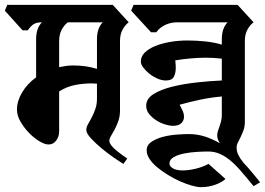

<svg xmlns="http://www.w3.org/2000/svg" viewBox="-43 -659 1094 792"><path d="M27 -207Q27 -242 48 -277.5Q69 -313 106 -340V-497Q106 -543 130 -567Q105 -567 92.5 -557Q80 -547 72 -534H50L-23 -615L-13 -639H422L488 -567Q473 -556 462.5 -536.5Q452 -517 452 -490V-203Q452 -179 445 -159.5Q438 -140 430 -125Q422 -110 415 -98.5Q408 -87 408 -78Q408 -70 416 -59.5Q424 -49 436 -39Q448 -29 460.5 -20Q473 -11 482 -5L466 17Q454 10 428.5 -7.5Q403 -25 377.5 -46Q352 -67 332.5 -88Q313 -109 313 -123Q313 -134 320 -146.5Q327 -159 335 -174Q343 -189 350 -208.5Q357 -228 357 -252V-314Q351 -314 345 -314.5Q339 -315 334 -315Q302 -315 267.5 -308.5Q233 -302 201 -282V-116Q201 -96 189 -79.5Q177 -63 157 -63Q142 -63 120 -76Q98 -89 77.5 -110Q57 -131 42 -156.5Q27 -182 27 -207ZM357 -497Q357 -543 381 -567H237Q222 -556 211.5 -536.5Q201 -517 201 -490V-382Q215 -385 229.5 -387Q244 -389 259 -389Q286 -389 310 -385.5Q334 -382 357 -375Z M872 -261Q826 -257 781.5 -247.5Q737 -238 698 -227Q704 -216 710 -203Q716 -190 716 -177Q716 -162 705 -151Q694 -140 671 -140Q656 -140 637 -146Q618 -152 601 -163Q584 -174 572 -189Q560 -204 560 -223Q560 -252 590.5 -271Q621 -290 667.5 -301.5Q714 -313 769 -319Q824 -325 872 -327V-417Q855 -419 839 -420Q823 -421 807 -421Q776 -421 743 -418Q710 -415 680 -410Q681 -402 681.5 -394Q682 -386 682 -379Q682 -357 674 -342Q666 -327 641 -327Q624 -327 606 -335Q588 -343 573 -355Q558 -367 548 -380.5Q538 -394 538 -405Q538 -426 554 -442Q570 -458 597 -469Q624 -480 658.5 -486Q693 -492 730 -492Q768 -492 805 -488Q842 -484 872 -475V-497Q872 -543 896 -567H689Q661 -567 638 -556Q615 -545 602 -526H580L498 -615L508 -639H937L1003 -567Q988 -556 977.5 -536.5Q967 -517 967 -490V-155Q967 -137 961.5 -122Q956 -107 950 -94.5Q944 -82 938.5 -71.5Q933 -61 933 -51Q933 -34 940.5 -19Q948 -4 962 13Q981 33 997.5 53Q1014 73 1030 93L1003 109Q973 72 949 44.5Q925 17 903.5 0Q882 -17 861 -25.5Q840 -34 816 -34Q797 -34 770 -32.5Q743 -31 717.5 -26Q692 -21 674 -11Q656 -1 656 16Q656 27 670.5 35.5Q685 44 711 44Q736 44 766 36.5Q796 29 817 17L887 79Q873 93 845 103Q817 113 786 113Q770 113 747.5 106.5Q725 100 700 89Q675 78 650.5 63Q626 48 606 31.5Q586 15 574 -3Q562 -21 562 -39Q562 -61 582.5 -74.5Q603 -88 631 -95Q659 -102 688.5 -104Q718 -106 736 -106Q771 -106 803 -95.5Q835 -85 864 -68Q853 -85 853 -100Q853 -110 856 -119Q859 -128 862.5 -137.5Q866 -147 869 -159Q872 -171 872 -186Z"/></svg>

Font: Jaini Purva
Style: Regular
Weight: 400
Designer: Girish Dalvi, Maithili Shingre
Foundry: Ek Type
Version: Version 1.001;PS 1.000;hotconv 16.6.51;makeotf.lib2.5.65220